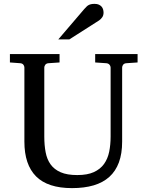

<svg xmlns="http://www.w3.org/2000/svg" viewBox="-20 -948 752 984"><path d="M627 -624Q616.2 -623 611.1 -616.2Q606 -609.4 606 -602.1V-222.2Q606 -160.6 589.4 -115.7Q572.8 -70.8 540.3 -41.5Q507.8 -12.2 459.7 2Q411.6 16.1 349.1 16.1Q225.1 16.1 165 -43.9Q105 -104 105 -222.2V-602.1Q105 -609.4 99.9 -616.2Q94.7 -623 84 -624L30.8 -627.9V-670.9H285.2V-627.9L228 -624Q217.3 -623 212.2 -616.2Q207 -609.4 207 -602.1V-248Q207 -204.1 213.9 -167.7Q220.7 -131.3 239.3 -105.5Q257.8 -79.6 290.8 -65.2Q323.7 -50.8 376 -50.8Q427.7 -50.8 460.9 -65.9Q494.1 -81.1 513.2 -107.7Q532.2 -134.3 539.6 -170.4Q546.9 -206.5 546.9 -248V-602.1Q546.9 -609.4 541.3 -616.2Q535.6 -623 524.9 -624L467.8 -627.9V-670.9H685.1V-627.9ZM510.7 -883.3Q510.7 -869.6 504.2 -859.9Q497.6 -850.1 487.8 -843.3L335.4 -746.1H278.8L411.6 -901.4Q417.5 -907.7 422.4 -912.8Q427.2 -918 433.1 -921.4Q439 -924.8 446.5 -926.5Q454.1 -928.2 464.8 -928.2Q478 -928.2 486.8 -924.1Q495.6 -919.9 501 -913.6Q506.3 -907.2 508.5 -899.2Q510.7 -891.1 510.7 -883.3Z"/></svg>

Font: Charis SIL Am
Style: Regular
Weight: 400
Foundry: SIL International
Version: Version 5.000